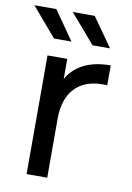

<svg xmlns="http://www.w3.org/2000/svg" viewBox="-86 -789 579 843"><g transform="rotate(10 203.5 -368.0)"><path d="M185 -264C185 -382 249 -446 353 -446C360 -446 366 -446 374 -445V-534C281 -534 215 -501 181 -439V-529H93V0H185ZM358 -607 267 -736H169L280 -607ZM186 -607 96 -736H-2L108 -607Z"/></g></svg>

Font: Montserrat-Alt1 Med
Style: Regular
Weight: 500
Designer: Differentunic
Foundry: Differentunic
Version: Version 7.222